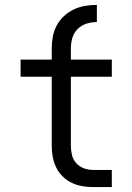

<svg xmlns="http://www.w3.org/2000/svg" viewBox="-20 -763 540 783"><path d="M191 -566Q191 -590 195.5 -614Q200 -638 211.5 -659.5Q223 -681 241 -697.5Q259 -714 281 -724.5Q303 -735 327 -739Q351 -743 375 -743V-673Q353 -673 332.5 -666.5Q312 -660 296.5 -644.5Q281 -629 275 -608Q269 -587 269 -566ZM360 0Q337 0 314.5 -4Q292 -8 271.5 -18Q251 -28 235 -44Q219 -60 209 -80.5Q199 -101 195 -123.5Q191 -146 191 -169V-450H64V-520H191V-566H269V-520H436V-450H269V-169Q269 -150 273.5 -131Q278 -112 291 -97.5Q304 -83 322.5 -76.5Q341 -70 360 -70H436V0Z"/></svg>

Font: Moesevka
Style: Regular
Weight: 400
Monospace: yes
Designer: Belleve Invis
Foundry: Belleve Invis
Version: Version 32.5.0; ttfautohint (v1.8.4)